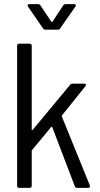

<svg xmlns="http://www.w3.org/2000/svg" viewBox="-20 -912 485 932"><path d="M116 -880 189 -774C192 -769 196 -768 201 -768H260C265 -768 269 -769 272 -774L346 -880C351 -886 348 -892 340 -892H299C294 -892 290 -890 287 -886L235 -807C234 -805 230 -805 229 -807L176 -886C173 -891 169 -892 164 -892H123C117 -892 114 -889 114 -885C114 -884 115 -882 116 -880ZM73 0H124C130 0 134 -4 134 -10V-179C134 -181 135 -182 136 -184L228 -295C230 -298 233 -297 234 -294L343 -8C345 -2 349 0 354 0H408C413 0 417 -3 417 -8C417 -9 417 -10 416 -12L280 -347C279 -349 280 -350 281 -352L395 -494C400 -501 397 -506 389 -506H332C327 -506 323 -504 320 -500L139 -282C137 -279 134 -281 134 -284V-690C134 -696 130 -700 124 -700H73C67 -700 63 -696 63 -690V-10C63 -4 67 0 73 0Z"/></svg>

Font: Barlow Semi Condensed
Style: Regular
Weight: 400
Width: 4
Designer: Jeremy Tribby
Foundry: Tribby Type
Version: Version 1.422;hotconv 1.0.109;makeotfexe 2.5.65596